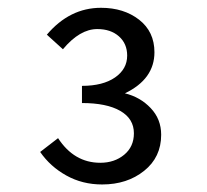

<svg xmlns="http://www.w3.org/2000/svg" viewBox="-20 -910 540 502"><path d="M247.1 -427.7Q195.3 -427.7 153.3 -451.2Q111.3 -474.6 85 -512.7L131.8 -548.8Q173.8 -484.4 242.2 -484.4Q279.3 -484.4 304.7 -505.4Q330.1 -526.4 330.1 -561.5Q330.1 -599.6 294.4 -620.1Q258.8 -640.6 194.3 -640.6V-685.5Q249 -685.5 280.8 -707.5Q312.5 -729.5 312.5 -764.6Q312.5 -795.9 291 -814.9Q269.5 -834 234.4 -834Q188.5 -834 144.5 -781.2L102.5 -819.3Q162.1 -889.6 244.1 -889.6Q303.7 -889.6 343.8 -858.4Q383.8 -827.1 383.8 -773.4Q383.8 -703.1 306.6 -666Q346.7 -656.2 374 -627.4Q401.4 -598.6 401.4 -557.6Q401.4 -499 356.9 -463.4Q312.5 -427.7 247.1 -427.7Z"/></svg>

Font: Gen Shin Gothic Monospace Regular
Style: Regular
Weight: 400
Designer: [Source Han Sans]
Ryoko NISHIZUKA  (kana & ideographs); Paul D. Hunt (Latin, Greek & Cyrillic); Wenlong ZHANG  (bopomofo
Version: Version 1.002.20150607